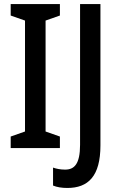

<svg xmlns="http://www.w3.org/2000/svg" viewBox="-20 -734 595 952"><path d="M277 0V-57L206 -82V-632L277 -657V-714H33V-657L104 -632V-82L33 -57V0ZM314 198C417 198 478 140 478 -13V-714H377V-16C377 80 348 107 303 107C280 107 260 103 243 97V186C262 194 286 198 314 198Z"/></svg>

Font: Noto Sans Gurmukhi UI Condensed Medium
Style: Regular
Weight: 500
Width: 3
Designer: Jelle Bosma - Monotype Design Team
Foundry: Monotype Imaging Inc.
Version: Version 2.004